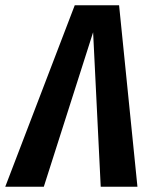

<svg xmlns="http://www.w3.org/2000/svg" viewBox="-63 -712 576 732"><path d="M391 -692 461 0H321L292 -589L104 0H-43L222 -692Z"/></svg>

Font: Fira Sans Extra Condensed SemiBold
Style: Italic
Weight: 600
Width: 3
Italic angle: -8°
Designer: Carrois Corporate & Edenspiekermann AG
Foundry: Carrois Corporate GbR & Edenspiekermann AG
Version: Version 4.203